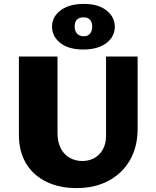

<svg xmlns="http://www.w3.org/2000/svg" viewBox="-20 -948 798 985"><path d="M373 17Q284 17 217 -16Q150 -49 113.5 -110Q77 -171 77 -255V-658H275V-267Q275 -219 292 -186.5Q309 -154 338 -138Q367 -122 402 -122Q437 -122 464.5 -137.5Q492 -153 508 -182Q524 -211 524 -251V-658H686V-287Q686 -195 647 -127Q608 -59 537.5 -21Q467 17 373 17ZM407 -694Q332 -694 289.5 -727.5Q247 -761 247 -811Q247 -862 291 -895Q335 -928 410 -928Q485 -928 527 -894Q569 -860 569 -811Q569 -760 525.5 -727Q482 -694 407 -694ZM410 -762Q431 -762 442 -775.5Q453 -789 453 -811Q453 -834 442 -846.5Q431 -859 408 -859Q386 -859 374.5 -847Q363 -835 363 -812Q363 -788 376 -775Q389 -762 410 -762Z"/></svg>

Font: Ysabeau SC Black
Style: Regular
Weight: 900
Designer: Christian Thalmann (Catharsis Fonts)
Version: Version 2.001;gftools[0.9.30]; featfreeze: smcp